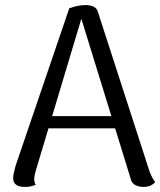

<svg xmlns="http://www.w3.org/2000/svg" viewBox="-20 -726 632 757"><path d="M319 -706Q336 -706 349.5 -699.5Q363 -693 367 -676L568 -55Q572 -43 578 -30.5Q584 -18 592 -8Q586 -1 575 5Q564 11 545 11Q527 11 512.5 3Q498 -5 495 -22L294 -674L307 -673L121 -53Q119 -45 117 -36.5Q115 -28 115 -20Q115 -13 116.5 -7Q118 -1 121 3Q112 6 102 8.5Q92 11 77 11Q55 11 43 2Q31 -7 32 -26Q32 -34 35 -46.5Q38 -59 41 -71L253 -693Q286 -706 319 -706ZM154 -268H471V-220H154Z"/></svg>

Font: Arima
Style: Regular
Weight: 400
Designer: Joana Correia and Natanael Gama
Foundry: NDISCOVER
Version: Version 1.101;gftools[0.9.23]